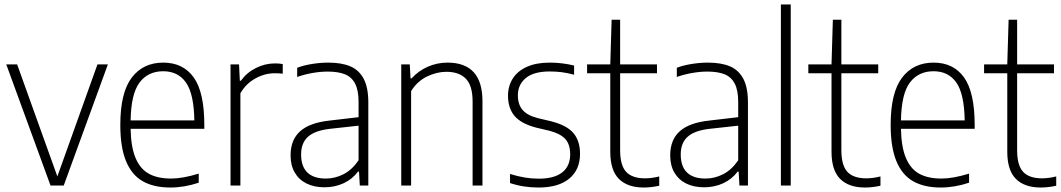

<svg xmlns="http://www.w3.org/2000/svg" viewBox="-20 -828 4738 857"><path d="M415 -540.5H461.5L264.5 0H205.5L8 -540.5H56.5L236 -40.5Z M892 -253H563Q564.5 -171.5 585.2 -122.5Q606 -73.5 645 -52.2Q684 -31 744 -31Q795 -31 867 -53V-12.5Q802.5 9 740.5 9Q666.5 9 617.2 -19Q568 -47 542.5 -108.8Q517 -170.5 517 -270.5Q517 -414.5 568 -481.5Q619 -548.5 708.5 -548.5Q797.5 -548.5 844.8 -482.2Q892 -416 892 -270ZM563 -290.5H847.5Q845.5 -409.5 810 -459.8Q774.5 -510 708.5 -510Q641 -510 603 -459.8Q565 -409.5 563 -290.5Z M1009 -540.5H1047L1050.5 -467.5H1055Q1082 -504.5 1122.8 -524.8Q1163.5 -545 1207.5 -545Q1227.5 -545 1242 -542V-499Q1230 -501 1206 -501Q1162 -501 1119.8 -477.8Q1077.5 -454.5 1053 -411.5V0H1009Z M1624 -371V0H1586L1582.5 -62H1578Q1552.5 -28 1513.5 -10Q1474.5 8 1428.5 8Q1382.5 8 1348.5 -8.8Q1314.5 -25.5 1295.8 -57.5Q1277 -89.5 1277 -134.5Q1277 -204 1319.8 -242.2Q1362.5 -280.5 1452.5 -290L1580.5 -305V-372.5Q1580.5 -425 1565 -454.8Q1549.5 -484.5 1519.5 -496.5Q1489.5 -508.5 1442.5 -508.5Q1411.5 -508.5 1376.2 -502.5Q1341 -496.5 1306.5 -484.5V-525.5Q1335 -536.5 1372.8 -542.5Q1410.5 -548.5 1445 -548.5Q1505 -548.5 1544 -531.8Q1583 -515 1603.5 -476Q1624 -437 1624 -371ZM1580.5 -112.5V-267L1453 -253Q1386 -245.5 1355 -217.8Q1324 -190 1324 -139Q1324 -85 1352 -58Q1380 -31 1434.5 -31Q1475.5 -31 1513.5 -50.5Q1551.5 -70 1580.5 -112.5Z M1771 -540.5H1809L1812.5 -478H1817Q1848 -512 1889.5 -530.2Q1931 -548.5 1977.5 -548.5Q2133.5 -548.5 2133.5 -376.5V0H2089.5V-375Q2089.5 -446 2059.2 -476.8Q2029 -507.5 1972.5 -507.5Q1930 -507.5 1886.5 -486.8Q1843 -466 1815 -421.5V0H1771Z M2256.5 -11V-51.5Q2292.5 -40.5 2323 -35.5Q2353.5 -30.5 2384.5 -30.5Q2454 -30.5 2489.5 -58.5Q2525 -86.5 2525 -139Q2525 -184 2502.8 -208Q2480.5 -232 2432 -244.5L2374.5 -258Q2306.5 -275.5 2277 -310.2Q2247.5 -345 2247.5 -400.5Q2247.5 -443.5 2268.5 -477Q2289.5 -510.5 2331.2 -529.5Q2373 -548.5 2433 -548.5Q2489.5 -548.5 2542.5 -535.5V-494.5Q2512.5 -502.5 2487.2 -505.8Q2462 -509 2433.5 -509Q2362 -509 2326.8 -479.5Q2291.5 -450 2291.5 -402.5Q2291.5 -361.5 2312.8 -337Q2334 -312.5 2381.5 -300.5L2438.5 -287Q2510 -269 2539.5 -234Q2569 -199 2569 -141.5Q2569 -70.5 2521 -30.8Q2473 9 2384 9Q2315 9 2256.5 -11Z M2922.5 -40.5V1Q2886.5 9 2853.5 9Q2781 9 2742.5 -29.5Q2704 -68 2704 -150.5V-501H2600.5V-540.5H2704L2710 -740H2748V-540.5H2912.5V-501H2748V-158Q2748 -89.5 2775 -60.8Q2802 -32 2859 -32Q2889 -32 2922.5 -40.5Z M3318.5 -371V0H3280.5L3277 -62H3272.5Q3247 -28 3208 -10Q3169 8 3123 8Q3077 8 3043 -8.8Q3009 -25.5 2990.2 -57.5Q2971.5 -89.5 2971.5 -134.5Q2971.5 -204 3014.2 -242.2Q3057 -280.5 3147 -290L3275 -305V-372.5Q3275 -425 3259.5 -454.8Q3244 -484.5 3214 -496.5Q3184 -508.5 3137 -508.5Q3106 -508.5 3070.8 -502.5Q3035.5 -496.5 3001 -484.5V-525.5Q3029.5 -536.5 3067.2 -542.5Q3105 -548.5 3139.5 -548.5Q3199.5 -548.5 3238.5 -531.8Q3277.5 -515 3298 -476Q3318.5 -437 3318.5 -371ZM3275 -112.5V-267L3147.5 -253Q3080.5 -245.5 3049.5 -217.8Q3018.5 -190 3018.5 -139Q3018.5 -85 3046.5 -58Q3074.5 -31 3129 -31Q3170 -31 3208 -50.5Q3246 -70 3275 -112.5Z M3465.5 0V-808H3509.5V0Z M3910 -40.5V1Q3874 9 3841 9Q3768.5 9 3730 -29.5Q3691.5 -68 3691.5 -150.5V-501H3588V-540.5H3691.5L3697.5 -740H3735.5V-540.5H3900V-501H3735.5V-158Q3735.5 -89.5 3762.5 -60.8Q3789.5 -32 3846.5 -32Q3876.5 -32 3910 -40.5Z M4330.5 -253H4001.5Q4003 -171.5 4023.8 -122.5Q4044.5 -73.5 4083.5 -52.2Q4122.5 -31 4182.5 -31Q4233.5 -31 4305.5 -53V-12.5Q4241 9 4179 9Q4105 9 4055.8 -19Q4006.5 -47 3981 -108.8Q3955.5 -170.5 3955.5 -270.5Q3955.5 -414.5 4006.5 -481.5Q4057.5 -548.5 4147 -548.5Q4236 -548.5 4283.2 -482.2Q4330.5 -416 4330.5 -270ZM4001.5 -290.5H4286Q4284 -409.5 4248.5 -459.8Q4213 -510 4147 -510Q4079.5 -510 4041.5 -459.8Q4003.5 -409.5 4001.5 -290.5Z M4694.5 -40.5V1Q4658.5 9 4625.5 9Q4553 9 4514.5 -29.5Q4476 -68 4476 -150.5V-501H4372.5V-540.5H4476L4482 -740H4520V-540.5H4684.5V-501H4520V-158Q4520 -89.5 4547 -60.8Q4574 -32 4631 -32Q4661 -32 4694.5 -40.5Z"/></svg>

Font: Encode Sans Semi Condensed ExLight
Style: Regular
Weight: 275
Width: 4
Designer: Multiple Designers
Foundry: Impallari Type
Version: Version 2.000